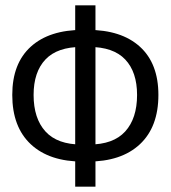

<svg xmlns="http://www.w3.org/2000/svg" viewBox="-20 -688 640 720"><path d="M291 -82Q165 -82 95.5 -147Q26 -212 26 -332Q26 -450 95.5 -513Q165 -576 291 -576H309Q435 -576 504.5 -513Q574 -450 574 -332Q574 -212 504.5 -147Q435 -82 309 -82ZM286 -146H314Q405 -146 449.5 -195Q494 -244 494 -332Q494 -418 449.5 -465Q405 -512 314 -512H286Q195 -512 150.5 -465Q106 -418 106 -332Q106 -244 150.5 -195Q195 -146 286 -146ZM262 12V-668H338V12Z"/></svg>

Font: Source Code Pro
Style: Regular
Weight: 400
Monospace: yes
Designer: Paul D. Hunt, Teo Tuominen
Foundry: Adobe Systems Incorporated
Version: Version 1.018;hotconv 1.0.116;makeotfexe 2.5.65601